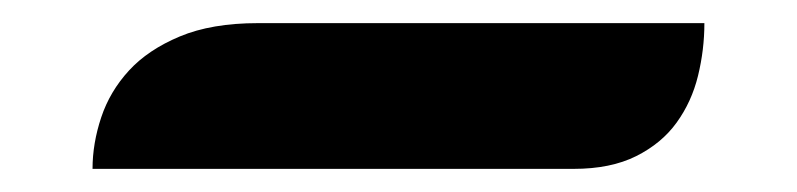

<svg xmlns="http://www.w3.org/2000/svg" viewBox="-20 73 689 166"><path d="M589 93Q589 116 583.5 138.5Q578 161 565 179Q552 197 530 208Q508 219 476 219H60Q60 197 67.5 174.5Q75 152 91.5 134Q108 116 135.5 104.5Q163 93 203 93Z"/></svg>

Font: Kenia
Style: Regular
Weight: 400
Designer: Julia Petretta
Foundry: Julia Petretta
Version: Version 1.001